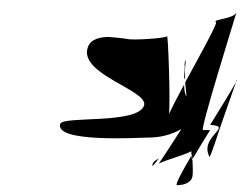

<svg xmlns="http://www.w3.org/2000/svg" viewBox="-20 -794 713 561"><path d="M156 -432C139 -376 387 -392 412 -392C448 -392 481 -400 510 -417C485 -378 460 -339 444 -316C468 -328 511 -338 539 -352C539 -343 540 -335 541 -327C557 -354 576 -385 594 -414H573C564 -414 664 -734 671 -758C663 -738 599 -738 611 -729C616 -725 563 -631 521 -553C522 -540 524 -527 525 -512C520 -519 518 -532 518 -547C498 -510 481 -477 474 -461C478 -507 471 -697 468 -688C464 -682 367 -676 352 -680C346 -682 298 -686 298 -686C274 -686 244 -681 236 -654C212 -576 414 -530 401 -486C384 -430 163 -456 156 -432ZM520 -585C522 -608 524 -625 521 -616C519 -611 519 -599 520 -600ZM426 -315C428 -321 434 -326 444 -331C430 -312 422 -303 426 -315ZM520 -600C520 -591 520 -580 521 -568L518 -562C518 -575 519 -588 520 -600ZM497 -253C491 -254 512 -293 541 -342C544 -309 544 -284 542 -277C536 -256 510 -253 497 -253ZM671 -774C671 -774 671 -773 671 -773C671 -773 671 -774 671 -774ZM594 -429C628 -484 660 -536 670 -555C659 -525 621 -415 621 -415C621 -415 594 -331 592 -336C561 -395 665 -425 594 -429ZM670 -555C672 -559 673 -561 673 -562C673 -562 672 -560 670 -558Z"/></svg>

Font: Alpina
Style: Obl
Weight: 400
Version: Version 0.9